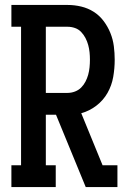

<svg xmlns="http://www.w3.org/2000/svg" viewBox="-20 -755 540 775"><path d="M26 0V-88H65V-647H26V-735H253Q281 -735 308 -728.5Q335 -722 358 -707.5Q381 -693 398 -670.5Q415 -648 425.5 -622Q436 -596 439.5 -568.5Q443 -541 443 -514Q443 -479 437 -444.5Q431 -410 414 -380Q397 -350 369 -328.5Q341 -307 308 -298L394 -88H454V0H326L206 -292H165V-88H205V0ZM165 -380H253Q268 -380 282.5 -385.5Q297 -391 307.5 -401.5Q318 -412 325 -425.5Q332 -439 336 -453.5Q340 -468 341.5 -483.5Q343 -499 343 -514Q343 -529 341.5 -544Q340 -559 336 -573.5Q332 -588 325 -601.5Q318 -615 307.5 -626Q297 -637 282.5 -642Q268 -647 253 -647H165Z"/></svg>

Font: Iosevka Slab Semibold
Style: Regular
Weight: 600
Monospace: yes
Designer: Belleve Invis
Foundry: Belleve Invis
Version: Version 11.1.1; ttfautohint (v1.8.3)